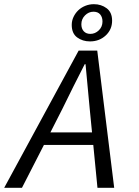

<svg xmlns="http://www.w3.org/2000/svg" viewBox="-43 -898 663 918"><path d="M256 -379 198 -265H397L386 -377Q381 -430 376 -484Q371 -538 366 -591H362Q334 -537 308.5 -485.5Q283 -434 256 -379ZM-23 0 333 -656H422L503 0H423L403 -205H167L62 0ZM387 -700Q352 -700 326 -719Q300 -738 300 -779Q300 -799 308.5 -817Q317 -835 331 -848.5Q345 -862 364.5 -870Q384 -878 406 -878Q441 -878 467 -858.5Q493 -839 493 -799Q493 -757 462.5 -728.5Q432 -700 387 -700ZM389 -736Q412 -736 429.5 -753Q447 -770 447 -795Q447 -816 436 -829Q425 -842 404 -842Q381 -842 363.5 -824.5Q346 -807 346 -782Q346 -761 357.5 -748.5Q369 -736 389 -736Z"/></svg>

Font: Source Code Pro
Style: Italic
Weight: 400
Italic angle: -11°
Monospace: yes
Designer: Paul D. Hunt, Teo Tuominen
Foundry: Adobe Systems Incorporated
Version: Version 1.050;PS 1.000;hotconv 16.6.51;makeotf.lib2.5.65220